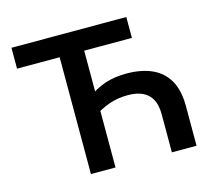

<svg xmlns="http://www.w3.org/2000/svg" viewBox="-104 -854 1088 980"><g transform="rotate(-15 440.5 -364.0)"><path d="M567.4 -448.7Q644.5 -448.7 700.7 -423.8Q756.8 -398.9 787.4 -346.2Q817.9 -293.5 817.9 -209V0H687.5V-201.7Q687.5 -249 671.4 -279.5Q655.3 -310.1 623.8 -325.2Q592.3 -340.3 544.9 -340.3Q489.3 -340.3 442.9 -323.2Q396.5 -306.2 357.9 -278.8V-380.9Q402.8 -414.6 452.6 -431.6Q502.4 -448.7 567.4 -448.7ZM389.6 -640.6V0H259.8V-640.6ZM34.7 -617.2V-727.5H641.6V-617.2Z"/></g></svg>

Font: Inter 20pt SemiBold
Style: Regular
Weight: 600
Version: Version 4.001;git-66647c0bb